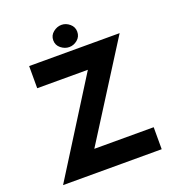

<svg xmlns="http://www.w3.org/2000/svg" viewBox="-158 -1023 1038 1145"><g transform="rotate(-20 361.0 -450.5)"><path d="M44.9 0 444.3 -635.7 460 -595.7H97.7V-736.3H671.9L284.2 -124L276.4 -139.6H670.9V0ZM285.2 -831.1Q285.2 -862.3 309.6 -881.8Q334 -901.4 362.3 -901.4Q390.6 -901.4 414.1 -881.3Q437.5 -861.3 437.5 -831.1Q437.5 -799.8 414.1 -780.3Q390.6 -760.7 362.3 -760.7Q334 -760.7 309.6 -780.3Q285.2 -799.8 285.2 -831.1Z"/></g></svg>

Font: Josefin Sans CFJ
Style: Bold
Weight: 700
Designer: Santiago Orozco
Foundry: Typemade
Version: Version 2.001